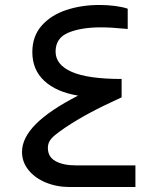

<svg xmlns="http://www.w3.org/2000/svg" viewBox="-20 -752 640 772"><path d="M68.5 -141Q68.5 -197.5 124.5 -253.5Q180.5 -309.5 294 -367.5Q206.5 -382 158.2 -426.8Q110 -471.5 110 -542.5Q110 -606 147.2 -648.5Q184.5 -691 245.8 -711.5Q307 -732 380.5 -732Q412.5 -732 443 -728Q473.5 -724 493.5 -717V-635.5L481 -636.5Q428 -642 385 -642Q307 -642 255.2 -620.8Q203.5 -599.5 203.5 -544.5Q203.5 -491.5 268.5 -463Q333.5 -434.5 469 -434.5V-360.5Q397 -328 343.2 -299.2Q289.5 -270.5 243 -239.5Q214.5 -220 200 -207.8Q185.5 -195.5 179 -183.8Q172.5 -172 172.5 -157Q172.5 -121 203.5 -104Q234.5 -87 285 -87H524.5V0H260.5Q208 0 164 -18.2Q120 -36.5 94.2 -68.8Q68.5 -101 68.5 -141Z"/></svg>

Font: JuliaMono Medium
Style: Italic
Weight: 500
Italic angle: -9°
Monospace: yes
Designer: cormullion
Foundry: corm
Version: Version 0.054; ttfautohint (v1.8.4)